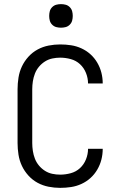

<svg xmlns="http://www.w3.org/2000/svg" viewBox="-20 -897 590 929"><path d="M271 12Q243 12 215 6.5Q187 1 162 -12.5Q137 -26 117.5 -47.5Q98 -69 86 -94.5Q74 -120 69.5 -148.5Q65 -177 65 -205V-465Q65 -493 69.5 -521.5Q74 -550 86 -575.5Q98 -601 117.5 -622.5Q137 -644 162 -657.5Q187 -671 215 -676.5Q243 -682 271 -682Q298 -682 324 -678Q350 -674 374 -663Q398 -652 417.5 -634.5Q437 -617 450.5 -594Q464 -571 470.5 -545.5Q477 -520 477 -494V-493H406Q406 -519 396 -544Q386 -569 367 -586.5Q348 -604 322.5 -611Q297 -618 271 -618Q252 -618 233 -614Q214 -610 197.5 -599.5Q181 -589 168.5 -574Q156 -559 149 -541Q142 -523 139 -503.5Q136 -484 136 -465V-205Q136 -186 139 -166.5Q142 -147 149 -129Q156 -111 168.5 -96Q181 -81 197.5 -70.5Q214 -60 233 -56Q252 -52 271 -52Q297 -52 322.5 -59Q348 -66 367 -83.5Q386 -101 396 -126Q406 -151 406 -177H477V-176Q477 -150 470.5 -124.5Q464 -99 450.5 -76Q437 -53 417.5 -35.5Q398 -18 374 -7Q350 4 324 8Q298 12 271 12ZM275 -763Q263 -763 252 -766Q241 -769 232.5 -777.5Q224 -786 221 -797Q218 -808 218 -820Q218 -832 221 -843Q224 -854 232.5 -862.5Q241 -871 252 -874Q263 -877 275 -877Q287 -877 298 -874Q309 -871 317.5 -862.5Q326 -854 329 -843Q332 -832 332 -820Q332 -808 329 -797Q326 -786 317.5 -777.5Q309 -769 298 -766Q287 -763 275 -763Z"/></svg>

Font: Lode
Style: Regular
Weight: 400
Monospace: yes
Designer: Belleve Invis
Foundry: Belleve Invis
Version: Version 29.2.0; ttfautohint (v1.8.3)